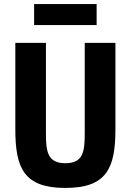

<svg xmlns="http://www.w3.org/2000/svg" viewBox="-20 -908 640 940"><path d="M55 -698.2V-275.9C55 -84.9 96.9 12.1 300.1 12.1C502.8 12.1 545.1 -84.9 545.1 -275.9V-698.2H394.9V-256C394.9 -166.9 388.1 -109 300.1 -109C212 -109 204.9 -166.9 204.9 -256V-698.2ZM147 -785.2H453.1V-888.1H147Z"/></svg>

Font: Margiela Mono Bold
Style: Regular
Weight: 700
Designer: Mike Abbink, Paul van der Laan, Pieter van Rosmalen
Foundry: Bold Monday
Version: Version 2.003 2021